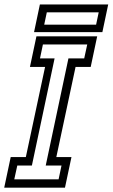

<svg xmlns="http://www.w3.org/2000/svg" viewBox="-44 -868 521 888"><path d="M-24.5 0 5.5 -141.5H75.5L164.5 -558.5H94.5L124.5 -700H405.5L375.5 -558.5H305.5L216.5 -141.5H286.5L256.5 0ZM22 -38.5H227L240.5 -102.5H167.5L272.5 -598H345.5L359.5 -662.5H154.5L141 -598H208.5L103.5 -102.5H36ZM113.5 -719.5 140.5 -847.5H456.5L429.5 -719.5ZM160.5 -754H400.5L412.5 -811H172.5Z"/></svg>

Font: Tourney Condensed Regular
Style: Italic
Weight: 400
Width: 3
Italic angle: -12°
Designer: Tyler Finck
Foundry: Etcetera Type Co
Version: Version 1.010; ttfautohint (v1.8.3)